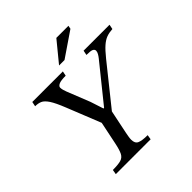

<svg xmlns="http://www.w3.org/2000/svg" viewBox="-216 -986 1146 1146"><g transform="rotate(-45 357.5 -413.0)"><path d="M557 -528 351 -271 333 -319 528 -561Q536 -571 542.5 -582.5Q549 -594 549 -604Q549 -615 537.5 -621Q526 -627 490 -627L496 -657H715L709 -627Q679 -625 657.5 -617Q636 -609 613 -589Q590 -569 557 -528ZM405 0H111L116 -30Q161 -30 184 -36.5Q207 -43 218 -65Q229 -87 238 -131L279 -329H369L328 -131Q325 -115 323 -103Q321 -91 321 -80Q321 -49 342 -39.5Q363 -30 410 -30ZM341 -314 274 -261 182 -491Q157 -554 138 -582.5Q119 -611 100.5 -619Q82 -627 57 -627L63 -657H321L315 -627Q273 -627 257 -619Q241 -611 241 -600Q241 -590 244 -579.5Q247 -569 251 -558L309 -412ZM376 -698H330L435 -826H537L533 -805Z"/></g></svg>

Font: STIX Two Text
Style: Italic
Weight: 400
Italic angle: -12°
Designer: Ross Mills, John Hudson & Paul Hanslow, Tiro Typeworks Ltd; with prior portions MicroPress Inc. and Coen Hoffman, Elsevi
Foundry: Tiro Typeworks Ltd
Version: Version 2.13 b171